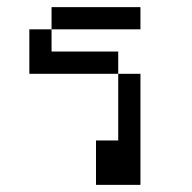

<svg xmlns="http://www.w3.org/2000/svg" viewBox="-20 -520 540 540"><path d="M375 -437.5V-500H125V-437.5H62.5Q62.5 -437.5 62.5 -312.5H312.5V-125H250Q250 -125 250 0H375V-312.5H312.5V-375H125V-437.5Z"/></svg>

Font: UnifontExMono
Style: Regular
Weight: 500
Version: Version 15.0.06